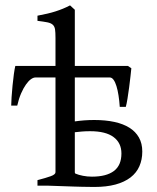

<svg xmlns="http://www.w3.org/2000/svg" viewBox="-20 -704 594 728"><path d="M321.8 -206.5Q304.7 -206.5 290.5 -205.3Q276.4 -204.1 263.7 -202.6V-50.8Q263.7 -47.9 265.6 -45.9Q278.3 -40.5 294.7 -37.4Q311 -34.2 328.6 -34.2Q383.3 -34.2 411.9 -55.7Q440.4 -77.1 440.4 -122.1Q440.4 -162.1 410.6 -184.3Q380.9 -206.5 321.8 -206.5ZM478 -445.3Q477.1 -436 474.9 -415.8Q472.7 -395.5 469.7 -373Q466.8 -350.6 463.4 -329.8Q460 -309.1 457 -298.8H434.1Q432.6 -321.8 429.4 -342Q426.3 -362.3 421.6 -377.4Q417 -392.6 410.6 -401.4Q404.3 -410.2 396.5 -410.2H263.7V-243.7Q280.3 -246.1 299.1 -247.6Q317.9 -249 337.4 -249Q379.9 -249 413.6 -241.7Q447.3 -234.4 470.7 -219.7Q494.1 -205.1 506.8 -182.6Q519.5 -160.2 519.5 -129.4Q519.5 -98.6 508.5 -73.7Q497.6 -48.8 474.9 -31.2Q452.1 -13.7 418 -4.4Q383.8 4.9 337.4 4.9Q328.6 4.9 316.2 4.6Q303.7 4.4 289.8 4.2Q275.9 3.9 261 3.4Q246.1 2.9 231.9 2.4Q198.2 1.5 161.6 0H122.1V-21Q154.3 -29.3 172.4 -35.9Q190.4 -42.5 190.4 -50.8V-410.2H114.3Q106.4 -410.2 97.2 -403.6Q87.9 -397 78.4 -383.5Q68.8 -370.1 60.1 -350.1Q51.3 -330.1 45.4 -303.7H22.5Q22.5 -314.5 23.9 -335.7Q25.4 -356.9 27.6 -380.1Q29.8 -403.3 32.7 -423.8Q35.6 -444.3 38.1 -454.1H190.4V-560.5Q190.4 -581.1 188.7 -592.5Q187 -604 179.9 -610.4Q172.9 -616.7 159.2 -619.4Q145.5 -622.1 122.1 -625V-644.5Q142.6 -648.4 159.4 -652.3Q176.3 -656.2 190.7 -660.9Q205.1 -665.5 218.3 -670.9Q231.4 -676.3 245.6 -683.6L263.7 -667V-454.1H464.8Z"/></svg>

Font: Noto Serif Devanagari
Style: Regular
Weight: 400
Designer: Monotype Design Team
Foundry: Monotype Imaging Inc.
Version: Version 1.01